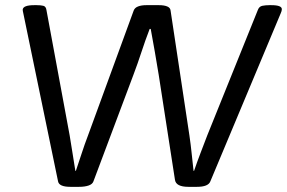

<svg xmlns="http://www.w3.org/2000/svg" viewBox="-20 -722 1112 744"><path d="M253 2Q209 2 205 -19L70 -672Q69 -676 68.5 -679Q68 -682 68 -685Q70 -702 113 -702H122Q138 -702 148 -699.5Q158 -697 160 -683L250 -197Q256 -163 261 -129Q266 -95 272 -60H274Q286 -95 297 -129Q308 -163 321 -197L498 -681Q502 -692 515 -697Q528 -702 547 -702H596Q616 -702 628 -697Q640 -692 641 -681L714 -197Q719 -163 722.5 -129Q726 -95 730 -60H732Q744 -95 757 -129Q770 -163 783 -197L979 -683Q984 -697 996.5 -699.5Q1009 -702 1024 -702H1031Q1074 -702 1072 -685Q1072 -682 1071 -679Q1070 -676 1068 -671L795 -19Q787 2 743 2H710Q662 2 658 -25L595 -432Q588 -476 580 -521Q572 -566 564 -610H560Q543 -566 528.5 -521.5Q514 -477 497 -432L342 -19Q338 -8 323 -3Q308 2 286 2Z"/></svg>

Font: Asap Expanded Expanded Regular
Style: Italic
Weight: 400
Width: 7
Italic angle: -6°
Designer: Pablo Cosgaya
Foundry: Omnibus-Type
Version: Version 3.001; ttfautohint (v1.8.4.7-5d5b)